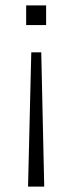

<svg xmlns="http://www.w3.org/2000/svg" viewBox="-20 -512 269 712"><path d="M84 180 96 -318H133L144 180ZM77 -419V-492H151V-419Z"/></svg>

Font: Nunito Sans 7pt SemiCondensed ExtraLight
Style: Regular
Weight: 250
Width: 4
Designer: Vernon Adams
Foundry: Vernon Adams
Version: Version 3.101;gftools[0.9.27]